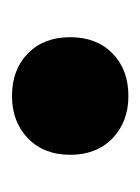

<svg xmlns="http://www.w3.org/2000/svg" viewBox="23 -429 234 320"><g transform="rotate(-90 140.0 -269.0)"><path d="M140 -172Q97 -172 69.5 -198.5Q42 -225 42 -269Q42 -313 69.5 -339.5Q97 -366 140 -366Q184 -366 211 -339.5Q238 -313 238 -269Q238 -225 211 -198.5Q184 -172 140 -172Z"/></g></svg>

Font: Montagu Slab
Style: Bold
Weight: 700
Designer: Florian Karsten
Foundry: Florian Karsten
Version: Version 1.000